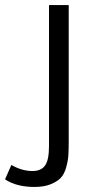

<svg xmlns="http://www.w3.org/2000/svg" viewBox="-119 -517 364 760"><path d="M75 61V-497H153V43Q153 77 151.5 99Q150 121 142.5 147Q135 173 121 187.5Q107 202 81 212.5Q55 223 18 223Q-54 223 -99 193L-74 136Q-32 160 9 160Q44 160 59.5 138Q75 116 75 61Z"/></svg>

Font: BreeCF
Style: Light
Weight: 300
Designer: Veronika Burian, Jos Scaglione
Foundry: TypeTogether
Version: Version 0.0.2